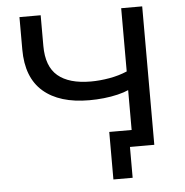

<svg xmlns="http://www.w3.org/2000/svg" viewBox="-58 -761 938 974"><g transform="rotate(-5 411.5 -274.0)"><path d="M578 157H480V-85H646V0H578ZM594 0V-288Q572 -278 539 -270Q506 -262 468.5 -258Q431 -254 394 -254Q242 -254 159.5 -325.5Q77 -397 77 -540V-705H185V-549Q185 -444 242 -396Q299 -348 410 -348Q455 -348 504 -356.5Q553 -365 595 -383V-705H702V0Z"/></g></svg>

Font: Nunito Sans 7pt SemiExpanded Medium
Style: Regular
Weight: 500
Width: 6
Designer: Vernon Adams
Foundry: Vernon Adams
Version: Version 3.101;gftools[0.9.27]